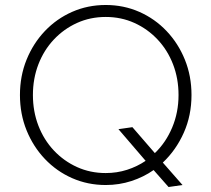

<svg xmlns="http://www.w3.org/2000/svg" viewBox="-20 -731 848 770"><path d="M656 19 596 -49Q556 -21 507 -5Q458 11 404 11Q332 11 269.5 -16.5Q207 -44 160 -93.5Q113 -143 86.5 -208.5Q60 -274 60 -350Q60 -426 86.5 -491.5Q113 -557 160 -606.5Q207 -656 269.5 -683.5Q332 -711 404 -711Q476 -711 538.5 -683.5Q601 -656 648 -606.5Q695 -557 721.5 -491.5Q748 -426 748 -350Q748 -268 717 -198.5Q686 -129 633 -79L712 11ZM404 -37Q449 -37 489.5 -50Q530 -63 564 -86L455 -213L511 -221L601 -117Q645 -159 670.5 -219.5Q696 -280 696 -350Q696 -416 674 -473Q652 -530 612 -572.5Q572 -615 519 -639Q466 -663 404 -663Q342 -663 289 -639Q236 -615 196 -572.5Q156 -530 134 -473Q112 -416 112 -350Q112 -284 134 -227Q156 -170 196 -127.5Q236 -85 289 -61Q342 -37 404 -37Z"/></svg>

Font: Red Hat Text Light
Style: Regular
Weight: 300
Designer: Pentagram, MCKL
Foundry: Pentagram, MCKL
Version: Version 1.023; ttfautohint (v1.8.3)